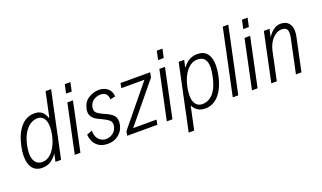

<svg xmlns="http://www.w3.org/2000/svg" viewBox="-83 -1204 3175 1896"><g transform="rotate(-20 1504.0 -256.0)"><path d="M510 -690 364 0H305L322 -79H320Q287 -33 250 -11Q213 11 167 11Q98 11 63.5 -34Q29 -79 29 -159Q29 -206 41 -261Q67 -385 127 -453.5Q187 -522 271 -522Q320 -522 348.5 -499Q377 -476 393 -429L397 -430L452 -690ZM364 -261Q373 -306 373 -342Q373 -401 350 -433.5Q327 -466 283 -466Q245 -466 208.5 -443Q172 -420 142.5 -371.5Q113 -323 98 -251Q88 -205 88 -168Q88 -105 114.5 -74Q141 -43 184 -43Q245 -43 294 -102Q343 -161 364 -261Z M654 -690H713L693 -598H634ZM616 -512H675L567 0H508Z M691 -146 748 -167Q747 -127 761.5 -98.5Q776 -70 800.5 -55.5Q825 -41 852 -41Q894 -41 926.5 -65.5Q959 -90 968 -132Q970 -139 970 -152Q970 -180 951.5 -196.5Q933 -213 909 -225Q885 -237 877 -241Q841 -257 820 -270Q799 -283 784 -304.5Q769 -326 769 -358Q769 -374 773 -390Q788 -457 840 -489.5Q892 -522 950 -522Q1001 -522 1038 -494Q1075 -466 1080 -407L1027 -394Q1022 -473 949 -473Q910 -473 876.5 -451Q843 -429 833 -385Q831 -371 831 -366Q831 -335 852.5 -318Q874 -301 920 -280Q975 -258 1003.5 -231.5Q1032 -205 1032 -160Q1032 -145 1027 -122Q1014 -63 966.5 -26.5Q919 10 857 10Q783 10 739.5 -31.5Q696 -73 691 -146Z M1477 -461 1140 -51H1386L1375 0H1059L1067 -45L1408 -462H1165L1175 -512H1486Z M1621 -690H1680L1660 -598H1601ZM1583 -512H1642L1534 0H1475Z M1786 -512H1844L1828 -440H1833Q1892 -522 1983 -522Q2050 -522 2085 -479Q2120 -436 2120 -355Q2120 -310 2108 -251Q2082 -126 2022 -57.5Q1962 11 1878 11Q1790 11 1752 -64L1749 -62L1698 178H1640ZM2052 -261Q2064 -317 2064 -356Q2064 -471 1966 -471Q1903 -471 1853 -411.5Q1803 -352 1782 -251Q1772 -205 1772 -165Q1772 -105 1796 -72.5Q1820 -40 1865 -40Q1932 -40 1980 -94Q2028 -148 2052 -261Z M2314 -690H2372L2226 0H2168Z M2516 -690H2575L2555 -598H2496ZM2478 -512H2537L2429 0H2370Z M2681 -512H2741L2723 -433L2726 -435Q2785 -522 2860 -522Q2913 -522 2941.5 -490.5Q2970 -459 2970 -404Q2970 -379 2964 -350L2890 0H2832L2906 -350Q2913 -379 2913 -402Q2913 -437 2897 -451.5Q2881 -466 2850 -466Q2798 -466 2754 -419Q2710 -372 2694 -298L2631 0H2573Z"/></g></svg>

Font: Decalotype Light Italic
Style: Regular
Weight: 300
Italic angle: -12°
Designer: Alfredo Marco Pradil
Foundry: Alfredo Marco Pradil
Version: Version 1.0